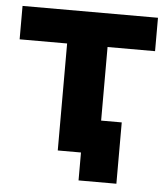

<svg xmlns="http://www.w3.org/2000/svg" viewBox="-49 -582 633 733"><g transform="rotate(5 267.5 -215.5)"><path d="M190 0V-446L225 -410H8V-538H527V-410H310L345 -446V0ZM279 107V-36L314 0H190V-128H424V107Z"/></g></svg>

Font: MOST Montserrat
Style: Bold
Weight: 700
Designer: Julieta Ulanovsky
Foundry: Julieta Ulanovsky
Version: Version 8.000;March 11, 2024;FontCreator 15.0.0.2926 64-bit